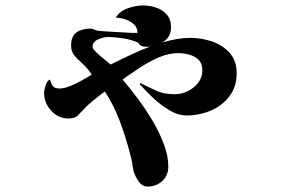

<svg xmlns="http://www.w3.org/2000/svg" viewBox="-20 -641 1040 705"><path d="M849 -372Q849 -322 822 -287Q795 -252 753 -234.5Q711 -217 665 -217Q634 -217 601.5 -236.5Q569 -256 540.5 -283Q512 -310 493 -332L496 -336Q529 -319 556 -307Q583 -295 621 -295Q646 -295 669 -306Q692 -317 707.5 -337Q723 -357 723 -383Q723 -408 709 -421.5Q695 -435 674.5 -440.5Q654 -446 634 -446Q599 -446 562.5 -430Q526 -414 492 -391.5Q458 -369 430 -349Q455 -320 484 -281.5Q513 -243 539 -199.5Q565 -156 581.5 -112Q598 -68 598 -29Q598 3 576 23.5Q554 44 522 44Q502 44 489 25Q476 6 471 -11Q469 -18 468 -24.5Q467 -31 466 -38Q464 -52 460.5 -64.5Q457 -77 454 -90Q439 -146 418 -201Q397 -256 365 -305Q347 -292 323.5 -273Q300 -254 286 -238Q273 -224 263.5 -215Q254 -206 231 -206Q194 -206 168 -234.5Q142 -263 142 -300Q142 -310 147.5 -327.5Q153 -345 163 -349Q168 -333 174.5 -324.5Q181 -316 199 -316Q215 -316 237.5 -325Q260 -334 282 -346.5Q304 -359 317 -367Q301 -392 279 -411Q264 -424 252.5 -438Q241 -452 241 -474Q241 -508 261 -522Q281 -536 312 -536Q317 -536 323.5 -533.5Q330 -531 335 -529Q346 -527 357.5 -526.5Q369 -526 379 -525Q406 -524 432.5 -522Q459 -520 485 -520Q485 -540 471.5 -552Q458 -564 440 -570Q422 -576 405 -576Q419 -600 449 -610.5Q479 -621 505 -621Q530 -621 553.5 -613Q577 -605 592.5 -587.5Q608 -570 608 -541Q608 -505 579 -487Q550 -469 518 -469Q509 -469 500.5 -472Q492 -475 488 -484Q464 -495 433 -500Q402 -505 376 -505Q361 -505 340.5 -496.5Q320 -488 320 -468Q320 -462 334 -448.5Q348 -435 364.5 -422Q381 -409 386 -404Q427 -425 478 -448Q529 -471 581.5 -486.5Q634 -502 680 -502Q720 -502 759 -488.5Q798 -475 823.5 -446.5Q849 -418 849 -372Z"/></svg>

Font: Kaisei Tokumin ExtraBold
Style: Regular
Weight: 800
Designer: Font-Kai, 金井和夫
Foundry: KAZUO KANAI
Version: Version 5.003